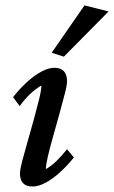

<svg xmlns="http://www.w3.org/2000/svg" viewBox="-20 -681 421 709"><path d="M99.6 7.8Q77.1 7.8 65.4 -4.4Q53.7 -16.6 53.7 -40Q53.7 -54.7 62 -86.4Q70.3 -118.2 82 -158.7Q93.8 -199.2 105 -240.2Q116.2 -281.2 124.5 -314.9Q132.8 -348.6 132.8 -365.2Q112.3 -353.5 92.3 -335Q72.3 -316.4 52.7 -289.1L28.3 -322.3Q52.7 -353.5 79.6 -377.9Q106.4 -402.3 132.8 -416.5Q159.2 -430.7 181.6 -430.7Q204.1 -430.7 215.8 -418Q227.5 -405.3 227.5 -381.8Q227.5 -366.2 219.2 -334.5Q210.9 -302.7 199.7 -261.7Q188.5 -220.7 176.8 -179.7Q165 -138.7 157.2 -105.5Q149.4 -72.3 149.4 -56.6Q169.9 -68.4 189 -86.9Q208 -105.5 227.5 -129.9L252.9 -99.6Q228.5 -69.3 201.7 -44.9Q174.8 -20.5 148.4 -6.3Q122.1 7.8 99.6 7.8ZM215.8 -471.7 170.9 -486.3 292 -661.1 380.9 -638.7Z"/></svg>

Font: Crimson Pro ExtraLight Medium
Style: Italic
Weight: 500
Italic angle: -12°
Version: Version 1.002